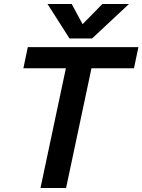

<svg xmlns="http://www.w3.org/2000/svg" viewBox="-20 -933 707 953"><path d="M216 -913H336L390 -813L488 -913H620L437 -742H325ZM307 -594H96L118 -699H667L645 -594H434L308 0H181Z"/></svg>

Font: Prompt Medium
Style: Italic
Weight: 500
Italic angle: -12°
Designer: Katatrad Team
Foundry: CadsonDemak
Version: Version 1.001